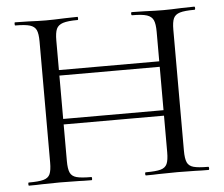

<svg xmlns="http://www.w3.org/2000/svg" viewBox="-47 -679 854 732"><g transform="rotate(-5 379.5 -312.5)"><path d="M483 -613Q480 -613 480 -619Q480 -625 483 -625L531 -624Q575 -622 604 -622Q631 -622 673 -624L722 -625Q725 -625 725 -619Q725 -613 722 -613Q684 -613 666 -607.5Q648 -602 641.5 -588Q635 -574 635 -544V-81Q635 -51 641.5 -36.5Q648 -22 666 -17Q684 -12 722 -12Q725 -12 725 -6Q725 0 722 0Q691 0 673 -1L604 -2L531 -1Q513 0 483 0Q480 0 480 -6Q480 -12 483 -12Q522 -12 540 -17Q558 -22 564.5 -36.5Q571 -51 571 -81V-542Q571 -572 564.5 -586.5Q558 -601 540 -607Q522 -613 483 -613ZM152 -429H599V-408H152ZM36 -613Q34 -613 34 -619Q34 -625 36 -625L87 -624Q129 -622 154 -622Q183 -622 227 -624L275 -625Q277 -625 277 -619Q277 -613 275 -613Q237 -613 218.5 -607Q200 -601 193.5 -586.5Q187 -572 187 -542V-81Q187 -51 193.5 -36.5Q200 -22 218 -17Q236 -12 275 -12Q277 -12 277 -6Q277 0 275 0Q244 0 226 -1L154 -2L85 -1Q67 0 35 0Q33 0 33 -6Q33 -12 35 -12Q73 -12 91.5 -17Q110 -22 116.5 -36.5Q123 -51 123 -81V-544Q123 -574 116.5 -588Q110 -602 92 -607.5Q74 -613 36 -613ZM152 -242H599V-221H152Z"/></g></svg>

Font: Cormorant Infant
Style: Regular
Weight: 400
Designer: Christian Thalmann (Catharsis Fonts)
Foundry: Catharsis Fonts
Version: Version 4.000